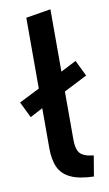

<svg xmlns="http://www.w3.org/2000/svg" viewBox="-90 -821 498 876"><g transform="rotate(-10 159.0 -383.0)"><path d="M272 10Q204 8 165 -10.5Q126 -29 110 -64Q94 -99 94 -153V-338L35 -307L-1 -381L94 -429V-757L209 -776V-487L281 -524L317 -450L209 -395V-171Q209 -128 225 -109Q241 -90 288 -85Z"/></g></svg>

Font: Ubuntu Sans SemiBold
Style: Regular
Weight: 600
Designer: Dalton Maag Ltd
Foundry: Dalton Maag Ltd
Version: Version 1.006; ttfautohint (v1.8.4.7-5d5b)